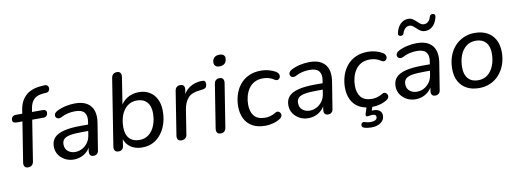

<svg xmlns="http://www.w3.org/2000/svg" viewBox="-69 -1150 4746 1760"><g transform="rotate(-10 2304.5 -270.5)"><path d="M107 7Q86 7 76 -7Q66 -21 70 -46L129 -417H74Q56 -417 46.5 -424Q37 -431 37 -445Q37 -465 49 -476Q61 -487 81 -487H151L138 -475L145 -521Q158 -604 209.5 -651.5Q261 -699 355 -706L385 -708Q401 -709 409.5 -702.5Q418 -696 421 -685.5Q424 -675 421.5 -664.5Q419 -654 411.5 -646.5Q404 -639 392 -638L363 -636Q306 -632 275.5 -603.5Q245 -575 236 -520L229 -478L222 -487H329Q347 -487 356 -480Q365 -473 365 -460Q365 -439 353.5 -428Q342 -417 322 -417H220L160 -38Q152 7 107 7Z M533 9Q490 9 453.5 -10Q417 -29 394.5 -62.5Q372 -96 372 -138Q372 -190 401 -221.5Q430 -253 491 -268.5Q552 -284 647 -284H728L719 -226H657Q584 -226 542 -218.5Q500 -211 481.5 -193Q463 -175 463 -144Q463 -102 491 -79.5Q519 -57 557 -57Q592 -57 622.5 -73Q653 -89 674.5 -118.5Q696 -148 702 -190L721 -311Q730 -366 706 -395.5Q682 -425 620 -425Q585 -425 552 -417.5Q519 -410 486 -392Q472 -385 460 -387Q448 -389 440.5 -396.5Q433 -404 432 -415Q431 -426 437.5 -437Q444 -448 461 -457Q500 -477 544.5 -486.5Q589 -496 631 -496Q702 -496 743.5 -469.5Q785 -443 800 -396.5Q815 -350 805 -287L765 -38Q763 -16 750 -4.5Q737 7 716 7Q696 7 686.5 -6Q677 -19 680 -44L692 -121L700 -109Q687 -69 660.5 -42.5Q634 -16 601 -3.5Q568 9 533 9Z M1168 9Q1110 9 1065 -20Q1020 -49 1003 -107L1011 -122L998 -39Q996 -16 983.5 -4.5Q971 7 948 7Q927 7 916.5 -7Q906 -21 910 -46L1008 -666Q1012 -689 1025 -700.5Q1038 -712 1061 -712Q1082 -712 1092 -698Q1102 -684 1098 -659L1055 -386H1044Q1071 -438 1117.5 -467Q1164 -496 1226 -496Q1282 -496 1324 -471Q1366 -446 1389.5 -399Q1413 -352 1413 -287Q1413 -206 1384 -139Q1355 -72 1300.5 -31.5Q1246 9 1168 9ZM1156 -63Q1209 -63 1245.5 -92.5Q1282 -122 1301.5 -172.5Q1321 -223 1321 -284Q1321 -352 1287.5 -388Q1254 -424 1195 -424Q1142 -424 1105 -394.5Q1068 -365 1049 -315Q1030 -265 1030 -203Q1030 -135 1063.5 -99Q1097 -63 1156 -63Z M1535 7Q1513 7 1503 -6.5Q1493 -20 1497 -45L1561 -450Q1565 -472 1578 -483Q1591 -494 1612 -494Q1633 -494 1643 -481Q1653 -468 1649 -443L1638 -371H1627Q1648 -430 1696.5 -462.5Q1745 -495 1807 -497Q1831 -498 1839 -490.5Q1847 -483 1847 -466Q1847 -442 1836.5 -431Q1826 -420 1801 -418L1779 -415Q1702 -408 1668.5 -369Q1635 -330 1624 -265L1588 -37Q1585 -15 1571.5 -4Q1558 7 1535 7Z M1899 7Q1878 7 1868 -7Q1858 -21 1862 -46L1926 -449Q1929 -472 1942.5 -483Q1956 -494 1978 -494Q1999 -494 2009 -480Q2019 -466 2015 -441L1951 -38Q1948 -16 1935 -4.5Q1922 7 1899 7ZM1996 -600Q1971 -600 1958 -613Q1945 -626 1946 -649Q1949 -677 1966.5 -691.5Q1984 -706 2013 -706Q2039 -706 2052.5 -693.5Q2066 -681 2063 -658Q2061 -630 2044 -615Q2027 -600 1996 -600Z M2318 9Q2244 9 2196 -18.5Q2148 -46 2124 -95Q2100 -144 2100 -208Q2100 -262 2115.5 -313.5Q2131 -365 2163 -406Q2195 -447 2245 -471.5Q2295 -496 2364 -496Q2401 -496 2436.5 -486Q2472 -476 2499 -460Q2514 -450 2520 -438.5Q2526 -427 2524.5 -415Q2523 -403 2515.5 -395Q2508 -387 2497.5 -385Q2487 -383 2474 -391Q2449 -408 2423.5 -415.5Q2398 -423 2368 -423Q2321 -423 2287.5 -404.5Q2254 -386 2233.5 -355Q2213 -324 2203 -286.5Q2193 -249 2193 -209Q2193 -143 2225 -103.5Q2257 -64 2329 -64Q2352 -64 2377 -71Q2402 -78 2428 -94Q2439 -101 2449.5 -99Q2460 -97 2467 -89.5Q2474 -82 2476.5 -71.5Q2479 -61 2474.5 -50Q2470 -39 2457 -31Q2430 -12 2391.5 -1.5Q2353 9 2318 9Z M2716 9Q2673 9 2636.5 -10Q2600 -29 2577.5 -62.5Q2555 -96 2555 -138Q2555 -190 2584 -221.5Q2613 -253 2674 -268.5Q2735 -284 2830 -284H2911L2902 -226H2840Q2767 -226 2725 -218.5Q2683 -211 2664.5 -193Q2646 -175 2646 -144Q2646 -102 2674 -79.5Q2702 -57 2740 -57Q2775 -57 2805.5 -73Q2836 -89 2857.5 -118.5Q2879 -148 2885 -190L2904 -311Q2913 -366 2889 -395.5Q2865 -425 2803 -425Q2768 -425 2735 -417.5Q2702 -410 2669 -392Q2655 -385 2643 -387Q2631 -389 2623.5 -396.5Q2616 -404 2615 -415Q2614 -426 2620.5 -437Q2627 -448 2644 -457Q2683 -477 2727.5 -486.5Q2772 -496 2814 -496Q2885 -496 2926.5 -469.5Q2968 -443 2983 -396.5Q2998 -350 2988 -287L2948 -38Q2946 -16 2933 -4.5Q2920 7 2899 7Q2879 7 2869.5 -6Q2860 -19 2863 -44L2875 -121L2883 -109Q2870 -69 2843.5 -42.5Q2817 -16 2784 -3.5Q2751 9 2716 9Z M3312 9Q3238 9 3190 -18.5Q3142 -46 3118 -95Q3094 -144 3094 -208Q3094 -262 3109.5 -313.5Q3125 -365 3157 -406Q3189 -447 3239 -471.5Q3289 -496 3358 -496Q3395 -496 3430.5 -486Q3466 -476 3493 -460Q3508 -450 3514 -438.5Q3520 -427 3518.5 -415Q3517 -403 3509.5 -395Q3502 -387 3491.5 -385Q3481 -383 3468 -391Q3443 -408 3417.5 -415.5Q3392 -423 3362 -423Q3315 -423 3281.5 -404.5Q3248 -386 3227.5 -355Q3207 -324 3197 -286.5Q3187 -249 3187 -209Q3187 -143 3219 -103.5Q3251 -64 3323 -64Q3346 -64 3371 -71Q3396 -78 3422 -94Q3433 -101 3443.5 -99Q3454 -97 3461 -89.5Q3468 -82 3470.5 -71.5Q3473 -61 3468.5 -50Q3464 -39 3451 -31Q3424 -12 3385.5 -1.5Q3347 9 3312 9ZM3272 193Q3254 193 3236.5 190.5Q3219 188 3203 183Q3190 179 3185.5 169Q3181 159 3184 149.5Q3187 140 3196 134.5Q3205 129 3218 134Q3229 138 3243 140.5Q3257 143 3272 143Q3300 143 3316.5 133.5Q3333 124 3333 105Q3333 94 3324.5 87.5Q3316 81 3298 81Q3291 81 3282 82Q3273 83 3264 85Q3257 86 3251 86Q3245 86 3242 83Q3238 79 3237.5 74Q3237 69 3239 61L3265 -20H3320L3295 56L3270 48Q3282 45 3294 43Q3306 41 3316 41Q3351 41 3372 57Q3393 73 3393 104Q3393 144 3358.5 168.5Q3324 193 3272 193Z M3714 9Q3671 9 3634.5 -10Q3598 -29 3575.5 -62.5Q3553 -96 3553 -138Q3553 -190 3582 -221.5Q3611 -253 3672 -268.5Q3733 -284 3828 -284H3909L3900 -226H3838Q3765 -226 3723 -218.5Q3681 -211 3662.5 -193Q3644 -175 3644 -144Q3644 -102 3672 -79.5Q3700 -57 3738 -57Q3773 -57 3803.5 -73Q3834 -89 3855.5 -118.5Q3877 -148 3883 -190L3902 -311Q3911 -366 3887 -395.5Q3863 -425 3801 -425Q3766 -425 3733 -417.5Q3700 -410 3667 -392Q3653 -385 3641 -387Q3629 -389 3621.5 -396.5Q3614 -404 3613 -415Q3612 -426 3618.5 -437Q3625 -448 3642 -457Q3681 -477 3725.5 -486.5Q3770 -496 3812 -496Q3883 -496 3924.5 -469.5Q3966 -443 3981 -396.5Q3996 -350 3986 -287L3946 -38Q3944 -16 3931 -4.5Q3918 7 3897 7Q3877 7 3867.5 -6Q3858 -19 3861 -44L3873 -121L3881 -109Q3868 -69 3841.5 -42.5Q3815 -16 3782 -3.5Q3749 9 3714 9ZM3680 -587Q3668 -588 3662 -595.5Q3656 -603 3659 -616Q3665 -643 3676 -664Q3687 -685 3702 -699.5Q3717 -714 3735 -721.5Q3753 -729 3773 -729Q3798 -729 3815.5 -717.5Q3833 -706 3847.5 -691.5Q3862 -677 3877 -666Q3892 -655 3911 -655Q3932 -655 3949 -670.5Q3966 -686 3973 -713Q3976 -724 3984.5 -729.5Q3993 -735 4004 -734Q4016 -733 4021.5 -725Q4027 -717 4024 -704Q4016 -668 3999.5 -643Q3983 -618 3960.5 -605Q3938 -592 3911 -592Q3886 -592 3868 -603Q3850 -614 3835.5 -628.5Q3821 -643 3806 -654Q3791 -665 3773 -665Q3752 -665 3735 -649.5Q3718 -634 3710 -607Q3707 -596 3699 -591Q3691 -586 3680 -587Z M4307 9Q4240 9 4191.5 -17Q4143 -43 4117.5 -91.5Q4092 -140 4092 -206Q4092 -269 4110.5 -322Q4129 -375 4164 -414Q4199 -453 4246.5 -474.5Q4294 -496 4351 -496Q4419 -496 4467 -470Q4515 -444 4541 -395.5Q4567 -347 4567 -280Q4567 -218 4548 -165Q4529 -112 4494.5 -73Q4460 -34 4412.5 -12.5Q4365 9 4307 9ZM4310 -63Q4363 -63 4399.5 -92.5Q4436 -122 4455.5 -172.5Q4475 -223 4475 -284Q4475 -352 4441.5 -388Q4408 -424 4349 -424Q4296 -424 4259 -394.5Q4222 -365 4203 -315Q4184 -265 4184 -203Q4184 -135 4217.5 -99Q4251 -63 4310 -63Z"/></g></svg>

Font: Nunito Medium
Style: Italic
Weight: 500
Designer: Vernon Adams
Foundry: Vernon Adams
Version: Version 3.601